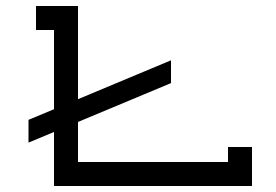

<svg xmlns="http://www.w3.org/2000/svg" viewBox="-20 -620 920 640"><path d="M160 0H820V-130H740V-80H240V-213.5L550 -343V-419L240 -289.4V-600H100V-520H160V-256L75 -220.5V-144.6L160 -180.1Z"/></svg>

Font: KetosagCBd
Style: Regular
Weight: 500
Designer: gluk
Foundry: gluk
Version: Version 00.0024